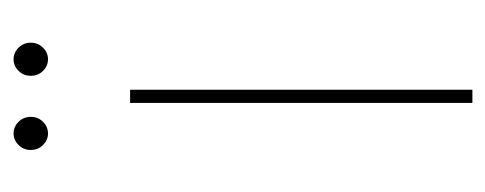

<svg xmlns="http://www.w3.org/2000/svg" viewBox="-242 -492 733 290"><g transform="rotate(-90 125.0 -346.5)"><path d="M115 -517H135V0H115ZM156 -667Q156 -678 163.5 -685.5Q171 -693 181 -693Q191 -693 198.5 -685.5Q206 -678 206 -667Q206 -656 198.5 -648.5Q191 -641 181 -641Q171 -641 163.5 -648.5Q156 -656 156 -667ZM44 -667Q44 -678 51.5 -685.5Q59 -693 69 -693Q79 -693 86.5 -685.5Q94 -678 94 -667Q94 -656 86.5 -648.5Q79 -641 69 -641Q59 -641 51.5 -648.5Q44 -656 44 -667Z"/></g></svg>

Font: iiserrat Thin
Style: Regular
Weight: 100
Designer: Akira Ohta
Foundry: Akira Ohta
Version: Version 1.200;Glyphs 3.3.1 (3343)